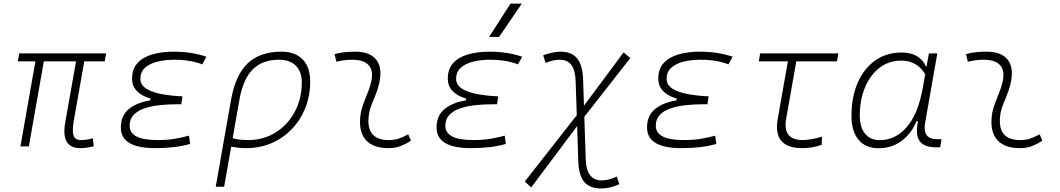

<svg xmlns="http://www.w3.org/2000/svg" viewBox="-20 -815 5899 1069"><path d="M425.8 9.8Q373.5 9.8 351.8 -25.6Q330.1 -61 343.8 -136.7L403.3 -473.6H224.1L140.6 0H93.8L177.2 -473.6H79.1L86.9 -517.6H570.8L563 -473.6H449.2L390.6 -141.6Q380.9 -85.9 389.4 -60.5Q397.9 -35.2 432.1 -35.2Q462.9 -35.2 496.6 -45.4L502 -1Q466.3 9.8 425.8 9.8Z M844.2 9.8Q652.8 9.8 652.8 -105Q652.8 -171.9 698 -208.3Q743.2 -244.6 815.9 -255.9L817.9 -266.1Q715.3 -296.9 715.3 -377Q715.3 -431.6 746.1 -464.6Q776.9 -497.6 829.3 -512.5Q881.8 -527.3 946.8 -527.3Q1047.9 -527.3 1129.4 -499L1106 -456.5Q1042 -482.4 949.7 -482.4Q899.9 -482.4 856.9 -471.9Q814 -461.4 787.8 -438Q761.7 -414.6 761.7 -374.5Q761.7 -289.6 996.1 -278.3L989.3 -234.4H961.4Q913.1 -234.4 866.7 -229.2Q820.3 -224.1 783 -211.2Q745.6 -198.2 723.6 -174.8Q701.7 -151.4 701.7 -115.2Q701.7 -35.2 856 -35.2Q916.5 -35.2 958 -43Q999.5 -50.8 1032.2 -59.6L1038.6 -13.7Q958.5 9.8 844.2 9.8Z M1547.9 -527.3Q1623.5 -527.3 1665.3 -484.1Q1707 -440.9 1707 -361.3Q1707 -282.2 1680.2 -214.6Q1653.3 -147 1605.2 -96.7Q1557.1 -46.4 1492.4 -18.3Q1427.7 9.8 1351.6 9.8Q1330.1 9.8 1309.3 7.6Q1288.6 5.4 1267.1 2L1228 224.6H1181.2L1266.6 -260.3Q1291 -397.5 1359.1 -462.4Q1427.2 -527.3 1547.9 -527.3ZM1275.4 -46.4Q1303.7 -35.2 1362.3 -35.2Q1447.3 -35.2 1514.6 -77.4Q1582 -119.6 1621.1 -192.4Q1660.2 -265.1 1660.2 -356.4Q1660.2 -416.5 1627 -449.5Q1593.8 -482.4 1533.2 -482.4Q1440.4 -482.4 1386.7 -428.2Q1333 -374 1313 -259.3Z M2252.9 -66.9 2268.1 -31.2Q2241.2 -14.2 2211.7 -2.2Q2182.1 9.8 2143.6 9.8Q2061 9.8 2020.5 -31.7Q1980 -73.2 1984.9 -153.3Q1987.3 -189.9 1999 -224.4Q2010.7 -258.8 2024.4 -291.5Q2038.1 -324.2 2045.4 -355Q2061.5 -417.5 2034.4 -450Q2007.3 -482.4 1942.4 -482.4Q1896 -482.4 1853 -471.2L1842.8 -513.7Q1871.6 -522 1900.4 -524.7Q1929.2 -527.3 1958 -527.3Q2041 -527.3 2076.4 -480.7Q2111.8 -434.1 2089.8 -345.2Q2081.5 -310.5 2068.6 -280.5Q2055.7 -250.5 2044.9 -221.2Q2034.2 -191.9 2031.7 -157.7Q2023.4 -35.2 2143.1 -35.2Q2173.8 -35.2 2197.3 -42.5Q2220.7 -49.8 2252.9 -66.9Z M2602.1 9.8Q2410.6 9.8 2410.6 -105Q2410.6 -171.9 2455.8 -208.3Q2501 -244.6 2573.7 -255.9L2575.7 -266.1Q2473.1 -296.9 2473.1 -377Q2473.1 -431.6 2503.9 -464.6Q2534.7 -497.6 2587.2 -512.5Q2639.6 -527.3 2704.6 -527.3Q2805.7 -527.3 2887.2 -499L2863.8 -456.5Q2799.8 -482.4 2707.5 -482.4Q2657.7 -482.4 2614.7 -471.9Q2571.8 -461.4 2545.7 -438Q2519.5 -414.6 2519.5 -374.5Q2519.5 -289.6 2753.9 -278.3L2747.1 -234.4H2719.2Q2670.9 -234.4 2624.5 -229.2Q2578.1 -224.1 2540.8 -211.2Q2503.4 -198.2 2481.4 -174.8Q2459.5 -151.4 2459.5 -115.2Q2459.5 -35.2 2613.8 -35.2Q2674.3 -35.2 2715.8 -43Q2757.3 -50.8 2790 -59.6L2796.4 -13.7Q2716.3 9.8 2602.1 9.8ZM2703.1 -609.4 2822.3 -794.9H2885.3L2758.8 -609.4Z M2937.5 228.5 2901.9 195.8 3191.4 -173.8 3185.1 -361.3Q3183.1 -423.8 3161.4 -453.1Q3139.6 -482.4 3096.2 -482.4Q3060.5 -482.4 3017.6 -464.8L3004.4 -507.3Q3061 -527.3 3100.6 -527.3Q3162.6 -527.3 3193.4 -489.5Q3224.1 -451.7 3226.6 -371.6L3231.4 -226.6L3452.1 -523.4L3489.3 -491.7L3233.4 -165L3241.2 73.2Q3244.6 189.5 3331.5 189.5Q3369.1 189.5 3413.6 168L3428.2 210.4Q3377.4 234.4 3327.1 234.4Q3264.2 234.4 3233.2 197.8Q3202.1 161.1 3199.7 83.5L3193.4 -112.8Z M3773.9 9.8Q3582.5 9.8 3582.5 -105Q3582.5 -171.9 3627.7 -208.3Q3672.9 -244.6 3745.6 -255.9L3747.6 -266.1Q3645 -296.9 3645 -377Q3645 -431.6 3675.8 -464.6Q3706.5 -497.6 3759 -512.5Q3811.5 -527.3 3876.5 -527.3Q3977.5 -527.3 4059.1 -499L4035.6 -456.5Q3971.7 -482.4 3879.4 -482.4Q3829.6 -482.4 3786.6 -471.9Q3743.7 -461.4 3717.5 -438Q3691.4 -414.6 3691.4 -374.5Q3691.4 -289.6 3925.8 -278.3L3918.9 -234.4H3891.1Q3842.8 -234.4 3796.4 -229.2Q3750 -224.1 3712.6 -211.2Q3675.3 -198.2 3653.3 -174.8Q3631.3 -151.4 3631.3 -115.2Q3631.3 -35.2 3785.6 -35.2Q3846.2 -35.2 3887.7 -43Q3929.2 -50.8 3961.9 -59.6L3968.3 -13.7Q3888.2 9.8 3773.9 9.8Z M4446.8 9.8Q4281.7 9.8 4310.1 -152.3L4366.7 -473.6H4204.6L4212.4 -517.6H4647.9L4640.1 -473.6H4413.6L4356.9 -152.3Q4336.9 -35.2 4449.7 -35.2Q4490.7 -35.2 4556.6 -53.7L4555.2 -8.8Q4502 9.8 4446.8 9.8Z M5138.7 -444.3 5151.9 -517.6H5198.7L5130.9 -131.8Q5114.3 -40 5197.3 -40H5222.2L5214.4 4.9H5190.9Q5124 4.9 5099.9 -30.3Q5075.7 -65.4 5091.3 -139.6H5083Q5052.2 -67.9 4997.3 -28.8Q4942.4 10.3 4871.6 10.3Q4799.3 10.3 4760 -36.9Q4720.7 -84 4720.7 -169.4Q4720.7 -275.4 4755.6 -354.7Q4790.5 -434.1 4853 -478.3Q4915.5 -522.5 4999.5 -522.5Q5101.1 -522.5 5136.2 -444.3ZM4998 -477.5Q4928.7 -477.5 4877 -437.5Q4825.2 -397.5 4796.1 -328.4Q4767.1 -259.3 4767.1 -171.9Q4767.1 -106 4796.6 -70.3Q4826.2 -34.7 4878.9 -34.7Q4964.8 -34.7 5028.3 -107.2Q5091.8 -179.7 5117.7 -325.7L5131.3 -401.9Q5085.4 -477.5 4998 -477.5Z M5768.6 -66.9 5783.7 -31.2Q5756.8 -14.2 5727.3 -2.2Q5697.8 9.8 5659.2 9.8Q5576.7 9.8 5536.1 -31.7Q5495.6 -73.2 5500.5 -153.3Q5502.9 -189.9 5514.6 -224.4Q5526.4 -258.8 5540 -291.5Q5553.7 -324.2 5561 -355Q5577.1 -417.5 5550 -450Q5522.9 -482.4 5458 -482.4Q5411.6 -482.4 5368.7 -471.2L5358.4 -513.7Q5387.2 -522 5416 -524.7Q5444.8 -527.3 5473.6 -527.3Q5556.6 -527.3 5592 -480.7Q5627.4 -434.1 5605.5 -345.2Q5597.2 -310.5 5584.2 -280.5Q5571.3 -250.5 5560.5 -221.2Q5549.8 -191.9 5547.4 -157.7Q5539.1 -35.2 5658.7 -35.2Q5689.5 -35.2 5712.9 -42.5Q5736.3 -49.8 5768.6 -66.9Z"/></svg>

Font: Cascadia Mono ExtraLight
Style: Italic
Weight: 200
Italic angle: -10°
Monospace: yes
Designer: Aaron Bell
Foundry: Saja Typeworks
Version: Version 2404.023; ttfautohint (v1.8.4)